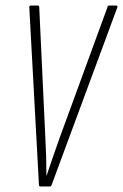

<svg xmlns="http://www.w3.org/2000/svg" viewBox="-20 -675 445 695"><path d="M126 0Q121 0 121 -6L86 -649Q86 -655 92 -655H116Q122 -655 122 -649L144 -179Q146 -143 147 -109Q148 -75 148 -40H149Q160 -74 172.5 -109.5Q185 -145 197 -179L369 -649Q370 -655 375 -655H400Q406 -655 405 -649L167 -6Q165 0 160 0Z"/></svg>

Font: Sofia Sans Extra Condensed ExtraLight
Style: Italic
Weight: 250
Italic angle: -9°
Version: Version 4.100